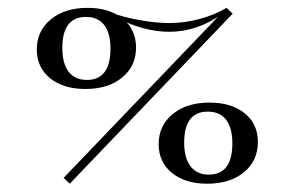

<svg xmlns="http://www.w3.org/2000/svg" viewBox="-20 -447 735 479"><path d="M154 11.3 138.7 -3.2 545.2 -427.4 560.5 -412.9ZM496.8 11.3Q441.9 11.3 408.9 -15.7Q375.8 -42.7 375.8 -87.1Q375.8 -133.9 410.9 -162.5Q446 -191.1 502.4 -191.1Q557.3 -191.1 590.3 -164.5Q623.4 -137.9 623.4 -92.7Q623.4 -46 588.7 -17.3Q554 11.3 496.8 11.3ZM500.8 -11.3Q559.7 -11.3 559.7 -89.5Q559.7 -128.2 544 -148.4Q528.2 -168.5 498.4 -168.5Q439.5 -168.5 439.5 -91.1Q439.5 -52.4 455.6 -31.9Q471.8 -11.3 500.8 -11.3ZM192.7 -225Q137.9 -225 104.8 -252Q71.8 -279 71.8 -323.4Q71.8 -370.2 106.9 -398.8Q141.9 -427.4 198.4 -427.4Q253.2 -427.4 286.3 -400.4Q319.4 -373.4 319.4 -328.2Q319.4 -282.3 284.7 -253.6Q250 -225 192.7 -225ZM196.8 -247.6Q255.6 -247.6 255.6 -325.8Q255.6 -364.5 239.9 -384.7Q224.2 -404.8 194.4 -404.8Q135.5 -404.8 135.5 -327.4Q135.5 -288.7 151.2 -268.1Q166.9 -247.6 196.8 -247.6ZM402.4 -367.7Q370.2 -367.7 335.9 -377Q301.6 -386.3 270.2 -404L260.5 -414.5Q288.7 -404 328.6 -396.8Q368.5 -389.5 402.4 -389.5Q440.3 -389.5 477.8 -399.6Q515.3 -409.7 545.2 -427.4L538.7 -415.3Q505.6 -391.1 471.8 -379.4Q437.9 -367.7 402.4 -367.7Z"/></svg>

Font: Playfair 12pt Medium
Style: Regular
Weight: 500
Designer: Claus Eggers Sørensen
Foundry: Claus Eggers Sørensen
Version: Version 2.000;gftools[0.9.28]